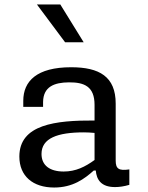

<svg xmlns="http://www.w3.org/2000/svg" viewBox="-20 -826 660 858"><path d="M298 -525.5C144.5 -525.5 84 -463.5 84 -375.5V-348.5H172.5V-370.5C173.5 -439 223 -457.5 288 -458C356 -458.5 402.5 -440 402.5 -357.5V-287.5C228 -288.5 66.5 -270 66.5 -126.5C66.5 -39 127 12 222 12C305 12 357.5 -26.5 399 -64H408C411.5 -23 432 10 494 10C513 10 534.5 7 558 0V-69C511 -62 497 -71.5 497 -108.5V-363C497 -484 423.5 -525.5 298 -525.5ZM354 -637 249.5 -806H145L271 -637ZM165.5 -138C165.5 -208.5 237 -234.5 355 -234.5C370 -234.5 386.5 -233.5 402.5 -232V-111C360.5 -80.5 318.5 -59.5 264.5 -59.5C202.5 -59.5 165.5 -87 165.5 -138Z"/></svg>

Font: Monaspace Neon
Style: Regular
Weight: 400
Designer: Riley Cran & the Lettermatic Team
Foundry: Lettermatic
Version: Version 1.200 (Monaspace Neon)